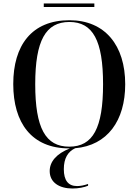

<svg xmlns="http://www.w3.org/2000/svg" viewBox="-20 -841 794 1101"><path d="M231 -801H521V-821H231ZM377 10H381C304 40 265 86 265 140C265 206 321 240 396 240C430 240 464 233 485 224V214C461 222 441 226 422 226C371 226 346 193 346 129C346 67 369 29 411 9C596 -7 698 -149 698 -358C698 -580 583 -725 378 -725C161 -725 56 -580 56 -359C56 -137 161 10 377 10ZM377 0C241 0 182 -107 182 -358C182 -608 242 -715 378 -715C513 -715 571 -608 571 -358C571 -107 513 0 377 0Z"/></svg>

Font: Noto Serif Display Medium
Style: Regular
Weight: 500
Designer: Monotype Design Team
Foundry: Monotype Imaging Inc.
Version: Version 2.009